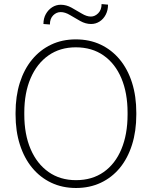

<svg xmlns="http://www.w3.org/2000/svg" viewBox="-20 -915 751 945"><path d="M354 10.3Q287.1 10.3 232.4 -15.6Q177.7 -41.5 138.4 -89.1Q99.1 -136.7 77.9 -203.1Q56.6 -269.5 56.6 -351.1V-359.9Q56.6 -441.4 77.6 -507.8Q98.6 -574.2 137.9 -621.8Q177.2 -669.4 231.7 -695.3Q286.1 -721.2 353 -721.2Q420.9 -721.2 475.6 -695.3Q530.3 -669.4 569.6 -621.8Q608.9 -574.2 629.9 -507.8Q650.9 -441.4 650.9 -359.9V-351.1Q650.9 -269.5 629.9 -202.9Q608.9 -136.2 570.1 -88.9Q531.2 -41.5 476.3 -15.6Q421.4 10.3 354 10.3ZM354 -28.3Q433.6 -28.3 490.5 -68.4Q547.4 -108.4 577.6 -181.2Q607.9 -253.9 607.9 -351.1V-360.8Q607.9 -457.5 577.4 -529.8Q546.9 -602.1 489.7 -642.1Q432.6 -682.1 353 -682.1Q275.4 -682.1 218.5 -642.1Q161.6 -602.1 130.6 -529.8Q99.6 -457.5 99.6 -360.8V-351.1Q99.6 -253.9 130.6 -181.4Q161.6 -108.9 218.8 -68.6Q275.9 -28.3 354 -28.3ZM225.6 -794.4 193.8 -796.9Q193.8 -824.7 205.6 -845.7Q217.3 -866.7 236.6 -879.2Q255.9 -891.6 279.3 -891.6Q306.2 -891.6 332.3 -877.2Q358.4 -862.8 382.6 -848.1Q406.7 -833.5 427.2 -833.5Q447.3 -833.5 463.6 -850.1Q480 -866.7 480 -895L511.7 -892.1Q511.7 -864.7 500.5 -843Q489.3 -821.3 470.2 -809.1Q451.2 -796.9 428.2 -796.9Q401.4 -796.9 375.2 -811.5Q349.1 -826.2 324.7 -840.8Q300.3 -855.5 278.8 -855.5Q257.8 -855.5 241.7 -839.4Q225.6 -823.2 225.6 -794.4Z"/></svg>

Font: Roboto Slab ExtraLight
Style: Regular
Weight: 250
Designer: Google
Version: Version 2.000; ttfautohint (v1.8.1.43-b0c9)